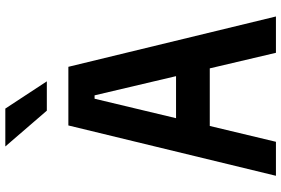

<svg xmlns="http://www.w3.org/2000/svg" viewBox="-192 -892 1083 740"><g transform="rotate(-90 350.0 -521.5)"><path d="M43 0H174L235 -255H457L517 0H657L463 -800H237ZM156 -1043 294 -883H407L302 -1043ZM265 -385 340 -699H353L427 -385Z"/></g></svg>

Font: Martian Mono Std Md
Style: Regular
Weight: 500
Monospace: yes
Designer: Roman Shamin
Foundry: Evil Martians
Version: Version 1.000